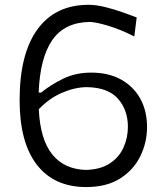

<svg xmlns="http://www.w3.org/2000/svg" viewBox="-20 -757 679 788"><path d="M334 10.7Q202.1 10.7 131.3 -80.8Q60.5 -172.4 60.5 -345.7Q60.5 -536.1 133.8 -636.7Q207 -737.3 343.8 -737.3Q374 -737.3 410.6 -728.3Q447.3 -719.2 482.2 -707Q517.1 -694.8 541 -685.5L531.2 -607.4Q473.6 -636.7 422.1 -651.9Q370.6 -667 347.7 -667Q244.1 -665 194.1 -591.8Q144 -518.6 138.7 -377.4L148.9 -377Q186 -407.7 237.8 -433.3Q289.6 -459 354.5 -459Q425.3 -459 476.6 -430.7Q527.8 -402.3 555.7 -352.1Q583.5 -301.8 583.5 -235.8Q583.5 -172.4 555.9 -116Q528.3 -59.6 472.9 -24.4Q417.5 10.7 334 10.7ZM336.4 -399.4Q287.1 -398.9 234.4 -376.2Q181.6 -353.5 139.2 -308.6Q145 -184.6 194.3 -123.5Q243.7 -62.5 331.5 -59.6Q392.1 -61 430.4 -86.2Q468.8 -111.3 486.8 -151.4Q504.9 -191.4 504.9 -236.8Q504.9 -305.2 464.4 -351.6Q423.8 -397.9 336.4 -399.4Z"/></svg>

Font: Pinar Regular
Style: Regular
Weight: 400
Designer: Amin Abedi
Version: Version 3.000